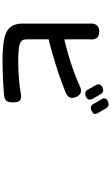

<svg xmlns="http://www.w3.org/2000/svg" viewBox="304 -1160 891 1540"><g transform="rotate(90 750.0 -390.5)"><path d="M461.9 35.2Q371.1 35.2 300.8 23.4Q169.9 2 169.9 -119.1V-379.9V-640.6Q169.9 -649.4 169.9 -658.2Q162.1 -740.2 233.4 -740.2Q271.5 -740.2 286.1 -719.7Q299.8 -700.2 295.9 -660.2Q295.9 -650.4 295.9 -640.6V-460Q488.3 -505.9 627 -565.4Q640.6 -570.3 666 -582Q732.4 -617.2 758.8 -553.7Q784.2 -496.1 720.7 -469.7Q685.5 -456.1 670.9 -451.2Q510.7 -388.7 295.9 -334V-157.2Q295.9 -127.9 311.5 -115.2Q324.2 -103.5 358.4 -96.7Q401.4 -90.8 468.8 -90.8Q611.3 -90.8 732.4 -111.3Q771.5 -119.1 787.1 -103.5Q801.8 -87.9 801.8 -45.9Q801.8 -12.7 789.6 2.9Q777.3 18.6 746.1 22.5Q603.5 35.2 461.9 35.2ZM698.2 -651.4Q695.3 -656.2 689.5 -667Q673.8 -696.3 665 -710.9Q641.6 -749 683.6 -767.6Q716.8 -781.2 734.4 -753.9Q737.3 -749 743.2 -739.3Q752 -723.6 756.8 -715.8Q768.6 -696.3 773.4 -686.5Q793 -650.4 752.9 -632.8Q714.8 -617.2 698.2 -651.4ZM813.5 -695.3Q811.5 -698.2 808.6 -704.1Q799.8 -720.7 794.9 -728.5Q787.1 -743.2 778.3 -755.9Q752.9 -793.9 796.9 -811.5Q828.1 -824.2 847.7 -797.9Q848.6 -795.9 850.6 -793Q877.9 -748 888.7 -727.5Q898.4 -709 892.6 -697.3Q887.7 -687.5 867.2 -677.7Q831.1 -662.1 813.5 -695.3Z"/></g></svg>

Font: Bpmf GenSen Rounded B
Style: B
Weight: 700
Foundry: But Ko
Version: Version 1.320